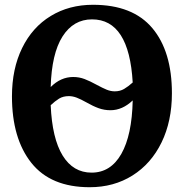

<svg xmlns="http://www.w3.org/2000/svg" viewBox="-20 -772 768 803"><path d="M30 -369Q30 -484 72.5 -571Q115 -658 192 -705Q269 -752 369 -752Q535 -752 617 -654.5Q699 -557 699 -382Q699 -265 655.5 -176Q612 -87 534 -38Q456 11 355 11Q192 11 111 -91Q30 -193 30 -369ZM286 -450Q311 -450 333.5 -441.5Q356 -433 385 -417Q409 -404 426 -397Q443 -390 460 -390Q482 -390 499 -400Q516 -410 535 -427Q520 -691 365 -691Q287 -691 241.5 -619.5Q196 -548 192 -408Q234 -450 286 -450ZM535 -352Q492 -311 442 -311Q416 -311 392.5 -319.5Q369 -328 341 -344Q318 -357 301 -363.5Q284 -370 268 -370Q244 -370 227 -359.5Q210 -349 192 -332Q198 -193 242 -121.5Q286 -50 363 -50Q443 -50 487.5 -128.5Q532 -207 535 -352Z"/></svg>

Font: Koeln Type Serif
Style: Bold
Weight: 700
Designer: Eben Sorkin
Foundry: Eben Sorkin
Version: Version 2.002